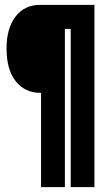

<svg xmlns="http://www.w3.org/2000/svg" viewBox="-20 -695 417 793"><path d="M149.5 78V-311.5H146.5Q83 -311.5 45 -359.5Q7 -407.5 7 -494.5Q7 -578 44 -626.5Q81 -675 146.5 -675H370V78H272V-575.5H248V78Z"/></svg>

Font: Anybody UltraCondensed ExtraBold
Style: Regular
Weight: 800
Width: 1
Designer: Tyler Finck
Foundry: Etcetera Type Company
Version: Version 1.010; ttfautohint (v1.8.3) -l 8 -r 50 -G 200 -x 14 